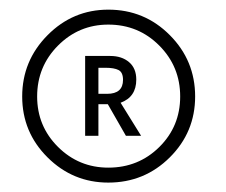

<svg xmlns="http://www.w3.org/2000/svg" viewBox="-20 -692 468 398"><path d="M204.5 -672Q279.5 -672 332 -619.2Q384.5 -566.5 384.5 -492Q384.5 -418 332 -365.8Q279.5 -313.5 204.5 -313.5Q131 -313.5 78.5 -365.8Q26 -418 26 -492Q26 -566 78.5 -619Q131 -672 204.5 -672ZM57 -492Q57 -430.5 100.2 -387.5Q143.5 -344.5 204.5 -344.5Q267 -344.5 310.2 -387.2Q353.5 -430 353.5 -492Q353.5 -554 310.2 -597.5Q267 -641 204.5 -641Q143.5 -641 100.2 -597.5Q57 -554 57 -492ZM156.5 -576H208.5Q232.5 -576 247.5 -563.2Q262.5 -550.5 262.5 -527Q262.5 -491 230 -479L272.5 -410.5H241L203.5 -476H184V-410.5H156.5ZM184 -497.5H202Q235 -497.5 235 -526.5Q235 -542 225.8 -546.8Q216.5 -551.5 199 -551.5H184Z"/></svg>

Font: League Spartan Light
Style: Regular
Weight: 277
Foundry: The League of Moveable Type
Version: Version 2.002